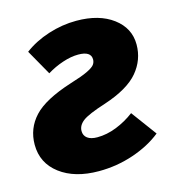

<svg xmlns="http://www.w3.org/2000/svg" viewBox="-96 -628 660 724"><g transform="rotate(-15 234.0 -266.0)"><path d="M463 -406Q463 -346 423.5 -299Q384 -252 290 -221Q221 -199 199.5 -182.5Q178 -166 178 -144Q178 -126 191.5 -116Q205 -106 230 -106Q267 -106 305 -121Q343 -136 376 -161L449 -62Q403 -25 338 -3Q273 19 203 19Q109 19 51.5 -24.5Q-6 -68 -6 -140Q-6 -203 36.5 -249Q79 -295 186 -329Q232 -343 254.5 -354Q277 -365 283.5 -374Q290 -383 290 -394Q290 -426 240 -426Q212 -426 179 -415Q146 -404 117 -386L61 -485Q102 -516 156.5 -533.5Q211 -551 266 -551Q355 -551 409 -510.5Q463 -470 463 -406Z"/></g></svg>

Font: Trujillo ExtraBold
Style: Italic
Weight: 800
Italic angle: -8°
Designer: Fira Sans original fonts by bBox Type GmbH, Carrois Corporate GbR, & Edenspiekermann AG / Changes by Cristiano Sobral
Foundry: Fira Sans original fonts by bBox Type GmbH, Carrois Corporate GbR, & Edenspiekermann AG / Changes by Cristiano Sobral
Version: Version 4.301;July 28, 2020;FontCreator 13.0.0.2655 64-bit